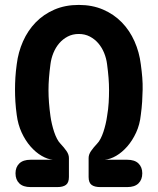

<svg xmlns="http://www.w3.org/2000/svg" viewBox="-20 -760 640 780"><path d="M213 0H104Q74 0 58.5 -15Q43 -30 43 -56Q43 -81 58.5 -96Q74 -111 104 -111H195Q173 -113 149 -127Q125 -141 104 -165Q83 -189 68 -221.5Q53 -254 48 -293Q44 -322 42.5 -347Q41 -372 41 -396Q41 -420 42.5 -445Q44 -470 48 -499Q54 -548 73.5 -592Q93 -636 125 -669Q157 -702 201 -721Q245 -740 300 -740Q355 -740 399 -721Q443 -702 475 -669Q507 -636 526.5 -592Q546 -548 552 -499Q556 -470 558 -445Q560 -420 559.5 -396Q559 -372 557.5 -347Q556 -322 552 -293Q548 -254 533 -221.5Q518 -189 497 -165Q476 -141 452 -127Q428 -113 405 -111H497Q527 -111 542.5 -96Q558 -81 558 -56Q558 -30 542.5 -15Q527 0 497 0H387Q364 0 352 -9Q340 -18 340 -41V-118Q340 -132 349.5 -146Q359 -160 375 -177Q382 -184 388.5 -196.5Q395 -209 400 -224Q405 -239 409 -256Q413 -273 415 -288Q420 -317 421.5 -343Q423 -369 423 -393.5Q423 -418 421 -443.5Q419 -469 415 -499Q412 -523 403 -545Q394 -567 379.5 -584Q365 -601 345 -611.5Q325 -622 300 -622Q275 -622 255 -611.5Q235 -601 220.5 -584Q206 -567 197 -545Q188 -523 185 -499Q181 -469 179 -443.5Q177 -418 177 -393.5Q177 -369 179 -343Q181 -317 185 -288Q187 -273 191 -256Q195 -239 200 -224Q205 -209 211.5 -196.5Q218 -184 225 -177Q241 -160 250.5 -146Q260 -132 260 -118V-41Q260 -18 248 -9Q236 0 213 0Z"/></svg>

Font: Maple Mono Normal NL
Style: Bold
Weight: 700
Monospace: yes
Designer: subframe7536
Version: Version 7.000